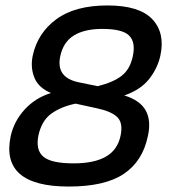

<svg xmlns="http://www.w3.org/2000/svg" viewBox="-20 -674 630 704"><path d="M232 10Q-19 10 19 -174Q31 -229 70 -272Q109 -315 167 -333Q121 -352 106 -389.5Q91 -427 100 -470Q118 -553 186.5 -603.5Q255 -654 374 -654Q491 -654 538.5 -603.5Q586 -553 568 -470Q558 -424 527 -384.5Q496 -345 436 -324Q494 -306 514.5 -268.5Q535 -231 522 -174Q503 -83 434 -36.5Q365 10 232 10ZM338 -358Q395 -372 426 -396Q457 -420 467 -468Q478 -519 453.5 -543.5Q429 -568 355 -568Q290 -568 251 -544Q212 -520 201 -468Q184 -389 270 -372ZM250 -75Q325 -75 368 -99.5Q411 -124 422 -176Q432 -223 410 -244.5Q388 -266 335 -277L257 -294Q204 -283 168.5 -257.5Q133 -232 121 -178Q110 -124 139 -99.5Q168 -75 250 -75Z"/></svg>

Font: Kanit
Style: Italic
Weight: 400
Italic angle: -12°
Designer: Katatrad Team
Foundry: CadsonDemak
Version: Version 2.000; ttfautohint (v1.8.3)